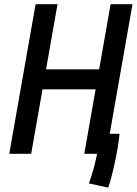

<svg xmlns="http://www.w3.org/2000/svg" viewBox="-20 -713 634 890"><path d="M481.4 156.7 392.1 137.2Q404.3 104 414.1 67.6Q423.8 31.2 430.2 0L448.7 -92.8H534.2Q531.7 -65.4 525.9 -30.3Q520 4.9 512.2 41Q504.4 77.1 496.3 107.7Q488.3 138.2 481.4 156.7ZM370.6 0 492.7 -693.4H594.2L472.2 0ZM22.9 0 145 -693.4H246.6L124.5 0ZM96.2 -298.8 112.3 -391.6H522.9L506.8 -298.8Z"/></svg>

Font: Cascadia Mono NF
Style: Italic
Weight: 400
Italic angle: -10°
Monospace: yes
Designer: Aaron Bell
Foundry: Saja Typeworks
Version: Version 2404.023